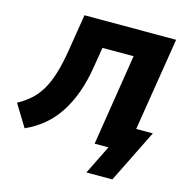

<svg xmlns="http://www.w3.org/2000/svg" viewBox="-130 -823 1085 1115"><g transform="rotate(15 412.5 -265.5)"><path d="M488 174 574 0H491L578 -549H391L372 -434Q358 -344 332 -272Q306 -200 269 -144Q232 -88 183.5 -48Q135 -8 75 19L-6 -113Q38 -137 72 -167.5Q106 -198 131 -241Q156 -284 174 -343Q192 -402 205 -482L241 -705H792L702 -145H802L644 174Z"/></g></svg>

Font: Nunito Sans 9pt Black
Style: Italic
Weight: 900
Italic angle: -9°
Version: Version 3.101;gftools[0.9.27]